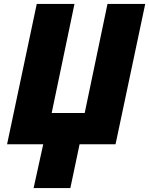

<svg xmlns="http://www.w3.org/2000/svg" viewBox="-20 -734 759 977"><path d="M151 223H338L385 0H568L719 -714H527L411 -159H243L359 -714H167L16 0H200Z"/></svg>

Font: Noto Sans UI Black
Style: Italic
Weight: 900
Italic angle: -372°
Designer: Monotype Design Team
Foundry: Monotype Imaging Inc.
Version: Version 1.901